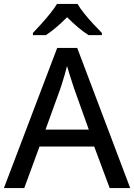

<svg xmlns="http://www.w3.org/2000/svg" viewBox="-20 -962 687 982"><path d="M541 0 461.9 -212.4H182.1L104 0H0L272.5 -716.8H375L646 0ZM434.1 -299.3 358.9 -509.8Q355.5 -520.5 348.4 -542Q341.3 -563.5 334.2 -586.4Q327.1 -609.4 322.8 -624.5Q317.9 -604.5 311.5 -582.3Q305.2 -560.1 299.1 -540.8Q293 -521.5 289.1 -509.8L212.9 -299.3ZM376.5 -941.9Q389.2 -919.9 411.4 -892.3Q433.6 -864.7 458 -838.6Q482.4 -812.5 501 -793.5V-782.2H433.1Q406.7 -798.8 378.2 -823Q349.6 -847.2 323.2 -874Q296.9 -847.2 269 -823.5Q241.2 -799.8 214.8 -782.2H148.4V-793.5Q167 -813 190.7 -839.1Q214.4 -865.2 236.3 -892.6Q258.3 -919.9 271.5 -941.9Z"/></svg>

Font: Open Sans Medium
Style: Regular
Weight: 500
Designer: Monotype Design Team
Foundry: Monotype Imaging Inc.
Version: Version 3.000